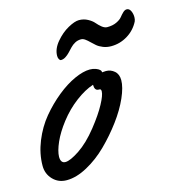

<svg xmlns="http://www.w3.org/2000/svg" viewBox="-95 -681 714 776"><g transform="rotate(-15 262.0 -293.0)"><path d="M407.2 -320.8Q407.2 -291.5 388.2 -248.3Q369.1 -205.1 335.9 -160.4Q302.7 -115.7 262.9 -76.4Q223.1 -37.1 177 -12Q130.9 13.2 90.3 13.2Q55.7 13.2 33 -10.5Q10.3 -34.2 10.3 -67.9Q10.3 -118.7 31 -169.9Q51.8 -221.2 84.5 -260.5Q117.2 -299.8 155.5 -330.8Q193.8 -361.8 230.7 -378.4Q267.6 -395 294.9 -395Q308.6 -395 319.6 -390.9Q330.6 -386.7 335.4 -382.1Q340.3 -377.4 340.3 -374V-371.1Q347.2 -372.1 356.9 -372.1Q376.5 -372.1 391.8 -358.9Q407.2 -345.7 407.2 -320.8ZM312.5 -307.1H309.1Q292 -307.1 292 -332Q256.3 -320.3 217.3 -291Q178.2 -261.7 146 -220.2Q116.2 -181.6 100.3 -145.8Q84.5 -109.9 84 -86.4Q84 -59.1 104 -59.1Q124 -59.1 163.6 -85.4Q203.1 -111.8 243.2 -162.1Q280.8 -209.5 300 -245.4Q319.3 -281.2 319.3 -297.4Q319.3 -307.1 312.5 -307.1ZM408.2 -542Q431.2 -542 447.5 -549.8Q463.9 -557.6 470.9 -566.7Q478 -575.7 486.1 -583.5Q494.1 -591.3 502 -591.3Q512.7 -591.3 518.6 -579.3Q524.4 -567.4 524.4 -552.7Q524.4 -543 521 -535.2Q504.4 -502.4 472.7 -482.9Q440.9 -463.4 403.8 -463.4Q385.7 -463.4 370.4 -469.5Q355 -475.6 345 -484.1Q335 -492.7 326.4 -501.2Q317.9 -509.8 309.3 -515.9Q300.8 -522 292 -522Q278.8 -522 267.3 -515.9Q255.9 -509.8 247.3 -500.7Q238.8 -491.7 230.5 -482.9Q222.2 -474.1 212.6 -468Q203.1 -461.9 192.9 -461.9Q189 -461.9 185.5 -467.8Q182.1 -473.6 182.1 -481.9Q182.1 -511.2 206.1 -539.6Q230 -567.9 258.3 -583.5Q286.6 -599.1 304.2 -599.1Q324.2 -599.1 340.8 -590.1Q357.4 -581.1 366.2 -570.6Q375 -560.1 386.2 -551Q397.5 -542 408.2 -542Z"/></g></svg>

Font: Yellowtail
Style: Regular
Weight: 400
Designer: Astigmatic (AOETI)
Foundry: Astigmatic (AOETI)
Version: Version 1.000